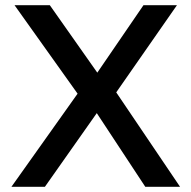

<svg xmlns="http://www.w3.org/2000/svg" viewBox="-20 -720 738 740"><path d="M540 0H674L428 -364L662 -700H533L355 -440L172 -700H36L279 -359L24 0H153L353 -284Z"/></svg>

Font: MV Cash Medium
Style: Regular
Weight: 500
Designer: Rodrigo Fuenzalida
Foundry: fragTYPE
Version: Version 1.100;Glyphs 3.1.2 (3151)